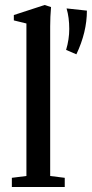

<svg xmlns="http://www.w3.org/2000/svg" viewBox="-20 -746 367 766"><path d="M27.3 0V-36.6L85.4 -43.9V-652.3L35.2 -664.6V-686L158.2 -726.1L183.6 -717.8Q180.2 -678.7 180.2 -640.6V-43.9L238.3 -36.6V0ZM243.7 -546.9Q256.3 -588.9 256.3 -630.4Q256.3 -676.3 245.6 -712.4L326.7 -703.6Q326.7 -617.7 284.7 -529.3Z"/></svg>

Font: Elstob 8pt Medium
Style: Regular
Weight: 500
Designer: Peter S. Baker
Version: Version 1.015